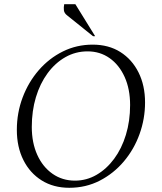

<svg xmlns="http://www.w3.org/2000/svg" viewBox="-20 -882 769 912"><path d="M309 10Q234 10 178 -25Q122 -60 91 -122Q60 -184 60 -265Q60 -346 87.5 -419Q115 -492 164 -548.5Q213 -605 278.5 -637.5Q344 -670 420 -670Q496 -670 551.5 -635Q607 -600 638 -538Q669 -476 669 -395Q669 -318 643 -245.5Q617 -173 568.5 -115.5Q520 -58 454 -24Q388 10 309 10ZM336 -24Q391 -24 438.5 -51.5Q486 -79 522 -127.5Q558 -176 578 -241.5Q598 -307 598 -383Q598 -459 572 -516.5Q546 -574 500.5 -606Q455 -638 396 -638Q339 -638 290.5 -610.5Q242 -583 206 -534Q170 -485 150.5 -420Q131 -355 131 -279Q131 -204 157 -146.5Q183 -89 229.5 -56.5Q276 -24 336 -24ZM422 -710 300 -808Q285 -819 283.5 -833.5Q282 -848 285 -862H338L432 -710Z"/></svg>

Font: Spectral Light
Style: Italic
Weight: 300
Italic angle: -10°
Designer: Jean-Baptiste Levee
Foundry: Production Type
Version: Version 2.001